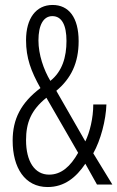

<svg xmlns="http://www.w3.org/2000/svg" viewBox="-20 -744 473 774"><path d="M192 -724C126 -724 85 -671 85 -582C85 -510 105 -457 143 -389C64 -329 31 -264 31 -177C31 -68 80 10 172 10C240 10 287 -29 324 -84L371 0H433L356 -126C386 -179 407 -260 409 -323H356C356 -268 342 -211 324 -174L207 -378C267 -428 297 -491 297 -578C297 -674 257 -724 192 -724ZM191 -679C229 -679 248 -643 248 -579C248 -514 231 -456 183 -418C156 -463 135 -524 135 -581C135 -643 155 -679 191 -679ZM167 -350 295 -128C264 -73 227 -40 178 -40C120 -40 85 -93 85 -179C85 -249 105 -300 167 -350Z"/></svg>

Font: Noto Sans Kannada ExtraCondensed Light
Style: Regular
Weight: 300
Width: 2
Designer: Jelle Bosma - Monotype Design Team
Foundry: Monotype Imaging Inc.
Version: Version 2.005